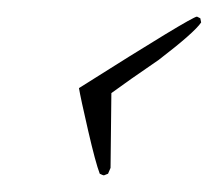

<svg xmlns="http://www.w3.org/2000/svg" viewBox="-20 -225 262 231"><path d="M222 -198Q214 -186 171 -153Q133 -127 114 -113L113 -23L110 -16L105 -14Q104 -14 100 -16Q95 -29 86 -68Q77 -107 75 -119Q211 -205 217 -205L221 -203Z"/></svg>

Font: Lovers Quarrel
Style: Regular
Weight: 400
Designer: Robert E. Leuschke
Foundry: Robert E. Leuschke
Version: Version 1.001